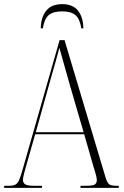

<svg xmlns="http://www.w3.org/2000/svg" viewBox="-22 -908 599 928"><path d="M-2 0V-10H23Q41 -10 52 -15.5Q63 -21 70 -37Q77 -53 86 -84L266 -714H290L488 -51Q496 -25 505.5 -17.5Q515 -10 542 -10H552V0H367V-10H393Q427 -10 436.5 -16.5Q446 -23 446 -39Q446 -49 439.5 -70.5Q433 -92 428 -109L385 -259H148L109 -122Q104 -104 96.5 -77.5Q89 -51 89 -38Q89 -24 100 -17Q111 -10 144 -10H181V0ZM151 -269H382L315 -499Q297 -562 285.5 -604Q274 -646 265 -677Q258 -649 248.5 -616Q239 -583 227 -541ZM175 -771Q176 -825 201.5 -856.5Q227 -888 279 -888Q330 -888 355 -856.5Q380 -825 381 -771H371Q364 -817 342.5 -835Q321 -853 279 -853Q234 -853 213 -834.5Q192 -816 185 -771Z"/></svg>

Font: Noto Serif Display Condensed ExtraLight
Style: Regular
Weight: 200
Width: 3
Designer: Monotype Design Team
Foundry: Monotype Imaging Inc.
Version: Version 2.009